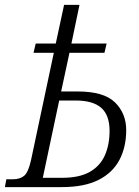

<svg xmlns="http://www.w3.org/2000/svg" viewBox="-39 -765 569 785"><path d="M-19 0 -13 -32H13Q43 -32 60 -46.5Q77 -61 88 -111L181 -549H98L107 -587H189L223 -745H286L253 -587H397L388 -549H245L211 -391H279Q386 -391 431.5 -346Q477 -301 477 -233Q477 -164 449.5 -111.5Q422 -59 364 -29.5Q306 0 213 0ZM214 -38Q286 -38 328.5 -62.5Q371 -87 390 -130.5Q409 -174 409 -230Q409 -294 375 -324Q341 -354 271 -354H203L136 -38Z"/></svg>

Font: Noto Serif Condensed Light
Style: Italic
Weight: 300
Width: 3
Italic angle: -12°
Designer: Monotype Design Team
Foundry: Monotype Imaging Inc.
Version: Version 2.014; ttfautohint (v1.8.4.7-5d5b)